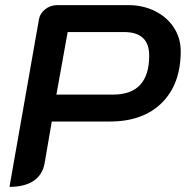

<svg xmlns="http://www.w3.org/2000/svg" viewBox="-20 -720 725 749"><path d="M132 -645Q136 -668 156.5 -684Q177 -700 203 -700H481Q538 -700 585 -676.5Q632 -653 658.5 -612Q685 -571 685 -520Q685 -392 611.5 -319Q538 -246 409 -246H182L154 -83Q146 -38 111 -14.5Q76 9 17 9ZM421 -351Q562 -351 562 -503Q562 -595 464 -595H244L200 -351Z"/></svg>

Font: K2D SemiBold
Style: Italic
Weight: 600
Italic angle: -10°
Designer: Katatrad Aksorn Co.,Ltd.
Foundry: Cadson Demak Co.,Ltd.
Version: Version 1.000; ttfautohint (v1.6)